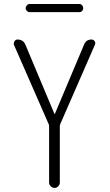

<svg xmlns="http://www.w3.org/2000/svg" viewBox="-20 -925 540 945"><path d="M220.7 -311.5 48.8 -704.1Q45.9 -712.9 51.3 -721.7Q56.6 -730.5 66.4 -730.5Q94.7 -730.5 105.5 -704.1L248 -364.3Q248 -363.3 249 -363.3Q250 -363.3 250 -364.3L393.6 -705.1Q403.3 -730.5 430.7 -730.5Q440.4 -730.5 445.8 -722.2Q451.2 -713.9 447.3 -705.1L275.4 -311.5Q274.4 -308.6 274.4 -302.7V-26.4Q274.4 -16.6 266.6 -8.3Q258.8 0 248.5 0Q238.3 0 230 -7.8Q221.7 -15.6 221.7 -26.4V-302.7Q221.7 -308.6 220.7 -311.5ZM126 -905.3H370.1Q378.9 -905.3 384.3 -898.9Q389.6 -892.6 389.6 -884.8Q389.6 -877 384.3 -871.1Q378.9 -865.2 370.1 -865.2H126Q118.2 -865.2 112.3 -871.1Q106.4 -877 106.4 -884.8Q106.4 -892.6 112.3 -898.9Q118.2 -905.3 126 -905.3Z"/></svg>

Font: Rounded-L Mgen+ 1m light
Style: Regular
Weight: 200
Designer: [Source Han Sans]
Ryoko NISHIZUKA  (kana & ideographs); Paul D. Hunt (Latin, Greek & Cyrillic); Wenlong ZHANG  (bopomofo
Version: Version 1.059.20150602